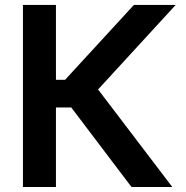

<svg xmlns="http://www.w3.org/2000/svg" viewBox="-20 -747 745 767"><path d="M505.3 0 264.6 -317.8H203.5V0H71.7V-727.3H203.5V-428.3H240.1L514.9 -727.3H681.8L371.8 -389.6L668.3 0Z"/></svg>

Font: Inter UI Semi Bold
Style: Regular
Weight: 600
Designer: Rasmus Andersson
Foundry: rsms
Version: 3.2;8d6f07862